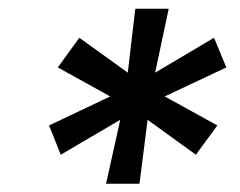

<svg xmlns="http://www.w3.org/2000/svg" viewBox="-20 -748 561 449"><path d="M228 -318.4 261.2 -467.8 122.1 -386.2 94.7 -454.6 237.8 -522.5 115.2 -590.3 165.5 -659.7 278.8 -578.1 296.4 -727.5H374.5L342.8 -578.1L480.5 -659.7L509.3 -590.3L365.2 -522.5L488.3 -454.6L438 -386.2L325.2 -467.8L306.2 -318.4Z"/></svg>

Font: Inter Medium
Style: Italic
Weight: 500
Italic angle: -9.3988°
Designer: Rasmus Andersson
Foundry: rsms
Version: Version 4.001;git-66647c0bb